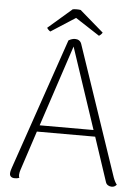

<svg xmlns="http://www.w3.org/2000/svg" viewBox="-58 -893 686 948"><g transform="rotate(5 285.0 -419.0)"><path d="M163 -728 284 -806 404 -728C410 -731 418 -739 421 -745L303 -847C291 -849 276 -849 264 -847L146 -745C149 -739 157 -731 163 -728ZM538 -37 320 -681C315 -695 303 -702 289 -702C278 -702 268 -699 256 -692L33 -43C30 -34 26 -22 26 -14C25 1 35 9 51 9C60 9 66 8 74 5C71 1 71 -6 71 -11C71 -18 74 -29 76 -35L140 -230H429L502 -10C506 2 518 9 532 9C542 9 549 5 556 -3C550 -10 543 -23 538 -37ZM151 -262 284 -664 418 -262Z"/></g></svg>

Font: Arima Koshi ExtraLight
Style: Regular
Weight: 275
Designer: Joana Correia and Natanael Gama
Foundry: NDISCOVER
Version: Version 1.019;PS 001.019;hotconv 1.0.88;makeotf.lib2.5.64775